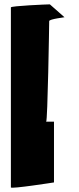

<svg xmlns="http://www.w3.org/2000/svg" viewBox="-20 -745 364 882"><path d="M30 116C30 124 228 93 228 93V-186H192C199 -186 206 -638 206 -648C206 -658 284 -666 276 -666L209 -725C198 -725 30 -718 30 -711Z"/></svg>

Font: Ampere
Style: SuCnd
Weight: 400
Version: Version 1